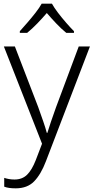

<svg xmlns="http://www.w3.org/2000/svg" viewBox="-20 -785 510 1046"><path d="M1 -532H61L188 -202Q204 -157 216 -122.5Q228 -88 235 -61H238Q253 -111 285 -200L409 -532H470L230 94Q203 165 166 203Q129 241 66 241Q47 241 31.5 239Q16 237 3 232V184Q15 188 29 190.5Q43 193 59 193Q101 193 127.5 167Q154 141 175 87L209 -2ZM263 -765Q275 -743 296 -715.5Q317 -688 340.5 -661Q364 -634 383 -615V-606H341Q314 -628 286.5 -657Q259 -686 235 -714Q211 -686 183 -657Q155 -628 128 -606H88V-615Q106 -635 129 -661.5Q152 -688 173.5 -715.5Q195 -743 207 -765Z"/></svg>

Font: Noto Sans Cherokee Light
Style: Regular
Weight: 300
Designer: Monotype Design Team
Foundry: Monotype Imaging Inc.
Version: Version 2.001; ttfautohint (v1.8.4.7-5d5b)